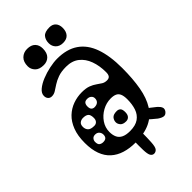

<svg xmlns="http://www.w3.org/2000/svg" viewBox="-293 -930 1152 1152"><g transform="rotate(-45 282.5 -354.0)"><path d="M254 75Q253.5 54.5 253.5 37.2Q253.5 20 254 6Q254.5 -8 255 -19Q256 -32 266.8 -39Q277.5 -46 290 -46Q303 -46 312.2 -39Q321.5 -32 322 -20Q323 -8 323 7Q323 22 322.5 39.5Q322 57 321 76Q319 115 308.8 126.8Q298.5 138.5 284 138Q270 137 262.5 123.5Q255 110 254 75ZM36 -202Q36 -263 52.8 -306.2Q69.5 -349.5 98.2 -376.8Q127 -404 163.2 -417Q199.5 -430 238 -430Q273.5 -430 295.8 -421.5Q318 -413 333.8 -401.5Q349.5 -390 363.5 -381.5Q377.5 -373 396 -373Q412.5 -373 419.8 -382.5Q427 -392 427 -412Q427 -466.5 411 -510.2Q395 -554 362.5 -579.5Q330 -605 280 -605Q239 -605 211.2 -595Q183.5 -585 163.8 -572Q144 -559 128.2 -549Q112.5 -539 95 -539Q80 -539 71 -548.8Q62 -558.5 62 -575Q62 -597 84 -615.5Q106 -634 139.8 -647.8Q173.5 -661.5 210.2 -669.2Q247 -677 276 -677Q357.5 -677 410 -641.2Q462.5 -605.5 487.8 -535Q513 -464.5 513 -361Q513 -269.5 500.5 -199.8Q488 -130 458.5 -83Q429 -36 378.8 -12Q328.5 12 253 12Q203 12 163 -0.5Q123 -13 94.5 -38.8Q66 -64.5 51 -105.2Q36 -146 36 -202ZM279 -60Q325.5 -60 352.5 -79Q379.5 -98 390.8 -131.2Q402 -164.5 402 -207Q402 -235 395 -251.2Q388 -267.5 373.2 -274.2Q358.5 -281 335 -281Q297.5 -281 263.8 -262.5Q230 -244 208.5 -212.8Q187 -181.5 187 -144Q187 -117.5 195.8 -98.8Q204.5 -80 224.8 -70Q245 -60 279 -60ZM229 -312Q248 -312 258.5 -321.5Q269 -331 269 -348Q269 -361.5 259.2 -370.2Q249.5 -379 233 -379Q216 -379 209 -370Q202 -361 202 -345.5Q202 -327 209.8 -319.5Q217.5 -312 229 -312ZM149 -234Q163.5 -234 172.2 -243.5Q181 -253 181 -270Q181 -296.5 169.8 -306.2Q158.5 -316 134.5 -316Q119 -316 107.5 -307.2Q96 -298.5 96 -278Q96 -259 107.5 -246.5Q119 -234 149 -234ZM118 -127Q135.5 -127 143.2 -135Q151 -143 151 -158Q151 -172.5 141.8 -183.2Q132.5 -194 115.5 -194Q99.5 -194 91.8 -184.2Q84 -174.5 84 -162.5Q84 -141.5 94 -134.2Q104 -127 118 -127ZM255 -158Q255 -175 266.2 -188.5Q277.5 -202 306.5 -202Q321.5 -202 330.2 -193.2Q339 -184.5 339 -161.5Q339 -140 329.2 -129Q319.5 -118 303 -118Q277.5 -118 266.2 -131Q255 -144 255 -158ZM393 -44Q384 -52.5 383.5 -63Q383 -73.5 389 -83Q396.5 -94.5 407.2 -100.2Q418 -106 426 -100Q445 -87.5 462.8 -74Q480.5 -60.5 497 -47Q512 -33.5 516.8 -20.5Q521.5 -7.5 511 7Q499 22 484.8 20.5Q470.5 19 450 5Q435 -7 420.8 -19.2Q406.5 -31.5 393 -44ZM90 -74Q91 -75.5 92 -77.8Q93 -80 95 -82Q98 -86 104 -85Q110 -84 118 -78Q128 -71.5 131 -66Q134 -60.5 130 -55Q129.5 -53 128 -51.2Q126.5 -49.5 125 -47Q121.5 -42 114.8 -43Q108 -44 101 -50Q91.5 -57 88.5 -62.5Q85.5 -68 90 -74ZM193 -706Q155.5 -706 137.2 -725.2Q119 -744.5 119 -769Q119 -806.5 139.2 -826.2Q159.5 -846 190 -846Q224 -846 241.5 -828.2Q259 -810.5 259 -781Q259 -743 240.2 -724.5Q221.5 -706 193 -706ZM369 -718Q340 -718 323 -735Q306 -752 306 -778Q306 -806.5 321.2 -824.8Q336.5 -843 376 -843Q402.5 -843 416.8 -827Q431 -811 431 -784Q431 -753.5 415.5 -735.8Q400 -718 369 -718Z"/></g></svg>

Font: Kablammo
Style: Regular
Weight: 400
Designer: Travis Kochel, Lizy Gershenzon, Daria Petrova, Ethan Cohen
Foundry: Vectro Type Foundry
Version: Version 1.002